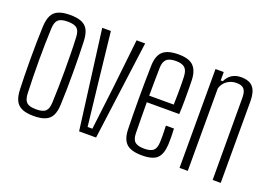

<svg xmlns="http://www.w3.org/2000/svg" viewBox="-89 -847 1546 1095"><g transform="rotate(20 684.0 -299.5)"><path d="M176 6.5Q132 6.5 105.2 -5.2Q78.5 -17 66 -42.2Q53.5 -67.5 52 -108.5Q50.5 -144 49.5 -190.8Q48.5 -237.5 48.5 -289.5Q48.5 -341.5 49.2 -393.2Q50 -445 52 -491Q54 -532.5 66.2 -557.8Q78.5 -583 105.2 -594.8Q132 -606.5 176 -606.5Q221 -606.5 247.8 -594.8Q274.5 -583 286.5 -557.5Q298.5 -532 300 -491Q301.5 -450.5 302.5 -403Q303.5 -355.5 303.5 -305.2Q303.5 -255 302.8 -205Q302 -155 300 -108.5Q298.5 -67.5 286.2 -42.2Q274 -17 247.2 -5.2Q220.5 6.5 176 6.5ZM176 -34Q218.5 -34 234 -49.8Q249.5 -65.5 251 -100.5Q253 -146.5 254 -195.5Q255 -244.5 255 -295.5Q255 -346.5 254.2 -397.8Q253.5 -449 251 -499.5Q249.5 -537 232.8 -551.5Q216 -566 176 -566Q135.5 -566 119 -550.8Q102.5 -535.5 101 -497Q99 -453 98 -404.5Q97 -356 97 -305.2Q97 -254.5 98 -203.2Q99 -152 101 -102.5Q102.5 -64.5 119 -49.2Q135.5 -34 176 -34Z M450.5 0 372.5 -600H425L458.5 -296.5L487.5 -40H516.5L547.5 -296.5L581 -600H633L553.5 0Z M834 6.5Q768 6.5 739.5 -19.5Q711 -45.5 709 -104Q708 -145 707.2 -193.2Q706.5 -241.5 706.5 -292.5Q706.5 -343.5 707 -395.2Q707.5 -447 709 -495Q711 -555 740.5 -580.8Q770 -606.5 833.5 -606.5Q897.5 -606.5 924.8 -579.5Q952 -552.5 954.5 -497Q955 -485.5 955.5 -451.5Q956 -417.5 955.8 -373.2Q955.5 -329 953.5 -288H756.5Q756.5 -241.5 757.2 -194Q758 -146.5 758.5 -99.5Q759.5 -62.5 777 -48.2Q794.5 -34 832 -34Q870.5 -34 887.2 -48.2Q904 -62.5 905.5 -99.5Q906.5 -114.5 906.2 -143.5Q906 -172.5 904.5 -200H953.5Q955 -178.5 955.2 -149.2Q955.5 -120 954.5 -104Q951.5 -45 925.2 -19.2Q899 6.5 834 6.5ZM756.5 -328H905.5Q906.5 -361.5 906.8 -396.8Q907 -432 906.8 -460Q906.5 -488 905.5 -500Q903.5 -537.5 885.8 -551.8Q868 -566 833.5 -566Q792.5 -566 776 -549.5Q759.5 -533 758.5 -500Q758 -459 757.2 -416Q756.5 -373 756.5 -328Z M1060 0V-600H1110V-549H1122.5Q1136.5 -578 1159.5 -592.2Q1182.5 -606.5 1214 -606.5Q1264.5 -606.5 1287 -580Q1309.5 -553.5 1310 -498V0H1261L1260 -501Q1259.5 -536 1246 -551.2Q1232.5 -566.5 1200.5 -566.5Q1169 -566.5 1144.5 -549.5Q1120 -532.5 1110 -501.5V0Z"/></g></svg>

Font: Big Shoulders Text ExtraLight
Style: Regular
Weight: 250
Version: Version 2.002